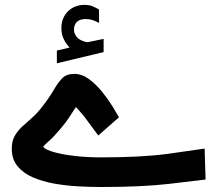

<svg xmlns="http://www.w3.org/2000/svg" viewBox="-20 -768 892 788"><path d="M265.6 -572.8Q251 -588.4 241.5 -607.7Q231.9 -627 231.9 -652.8Q231.9 -671.9 237.3 -687Q242.7 -702.1 252 -713.9Q265.1 -730.5 284.7 -739.3Q304.2 -748 324.7 -748Q345.7 -748 358.9 -742.7Q372.1 -737.3 386.2 -729L386.7 -673.8Q372.1 -681.6 359.4 -685.8Q346.7 -689.9 331.5 -689.9Q322.8 -689.9 313 -687.5Q303.2 -685.1 295.9 -678.2Q283.7 -667 283.7 -646.5Q283.7 -631.3 293.9 -617.7Q304.2 -604 327.6 -597.2Q330.1 -596.7 332.5 -595.9Q335 -595.2 337.4 -595.2Q339.8 -595.2 341.8 -595.2L405.3 -608.4V-554.2L213.4 -508.3V-560.5ZM383.3 -211.9Q362.3 -239.7 339.8 -270.8Q317.4 -301.8 291.5 -328.6Q275.4 -304.7 264.2 -286.9Q252.9 -269 231.4 -243.2Q199.2 -204.6 181.4 -189.7Q163.6 -174.8 156.7 -165Q168 -152.8 203.4 -143.1Q238.8 -133.3 289.1 -127.7Q339.4 -122.1 394.5 -122.1Q562.5 -122.1 669.4 -136.7Q776.4 -151.4 819.8 -158.2L823.7 -31.2Q785.6 -26.4 674.3 -13.4Q563 -0.5 395.5 -0.5Q351.6 -0.5 301.5 -3.2Q251.5 -5.9 203.1 -14.4Q154.8 -22.9 115.2 -40Q75.7 -57.1 52 -85.7Q28.3 -114.3 28.3 -157.7Q28.3 -188 39.8 -209Q51.3 -230 69.8 -247.3Q88.4 -264.6 109.9 -283.2Q131.3 -301.8 150.9 -327.1Q183.1 -368.2 200.9 -399.4Q218.8 -430.7 236.3 -447.8Q253.9 -464.8 285.2 -464.8Q316.4 -464.8 345.9 -442.9Q375.5 -420.9 400.4 -389.6Q425.3 -358.4 442.9 -329.6Q460.4 -300.8 468.3 -286.6Z"/></svg>

Font: Vazir UI
Style: Bold-UI
Weight: 700
Designer: Saber Rastikerdar
Foundry: Saber Rastikerdar
Version: Version 30.1.0